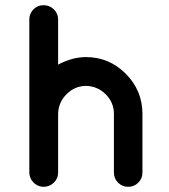

<svg xmlns="http://www.w3.org/2000/svg" viewBox="-20 -720 653 740"><path d="M204 -281V-55Q204 -32 187.5 -16Q171 0 148 0Q130 0 115 -11.5Q100 -23 95 -41Q93 -49 93 -55V-645Q93 -668 109 -684Q125 -700 148 -700Q171 -700 187.5 -684Q204 -668 204 -645V-471Q259 -500 311 -500Q401 -500 465 -435.5Q529 -371 529 -281V-55Q529 -32 513 -16Q497 0 474 0Q451 0 435 -16Q419 -32 419 -55V-281Q419 -325 387.5 -356.5Q356 -388 311 -389Q267 -388 236 -356.5Q205 -325 204 -281Z"/></svg>

Font: Quicksand
Style: Bold
Weight: 700
Designer: Andrew Paglinawan
Foundry: Andrew Paglinawan
Version: 1.002